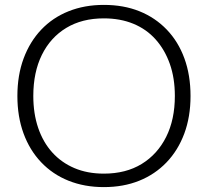

<svg xmlns="http://www.w3.org/2000/svg" viewBox="-20 -756 849 784"><path d="M404 8Q325 8 260 -18Q195 -44 148 -93.5Q101 -143 76 -211.5Q51 -280 51 -364Q51 -449 76.5 -517.5Q102 -586 148.5 -635Q195 -684 260 -710Q325 -736 404 -736Q485 -736 549.5 -710Q614 -684 661 -635Q708 -586 733 -517.5Q758 -449 758 -364Q758 -279 732.5 -210.5Q707 -142 660 -93Q613 -44 548.5 -18Q484 8 404 8ZM404 -47Q494 -47 558.5 -86.5Q623 -126 658.5 -197Q694 -268 694 -364Q694 -437 673.5 -495Q653 -553 615.5 -595Q578 -637 524.5 -659Q471 -681 404 -681Q315 -681 250.5 -642Q186 -603 151 -532Q116 -461 116 -364Q116 -292 136 -233.5Q156 -175 193.5 -133.5Q231 -92 284 -69.5Q337 -47 404 -47Z"/></svg>

Font: Mona Sans ExtraLight Light
Style: Regular
Weight: 300
Version: Version 2.000